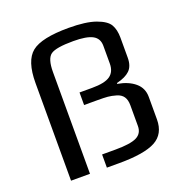

<svg xmlns="http://www.w3.org/2000/svg" viewBox="-120 -768 842 876"><g transform="rotate(-20 301.0 -329.5)"><path d="M542 -238V-129Q542 -58 488 -29Q434 0 312 0H252V-64H317Q390 -64 420 -79Q450 -94 450 -130V-231Q450 -257 439.5 -272.5Q429 -288 406.5 -294.5Q384 -301 366.5 -302.5Q349 -304 317 -304H252V-365H313Q375 -365 401 -383.5Q427 -402 427 -442V-528Q427 -564 398 -579.5Q369 -595 305 -595Q221 -595 195.5 -577Q170 -559 170 -494V0H78V-474Q78 -582 126 -620.5Q174 -659 305 -659Q389 -659 436.5 -642Q484 -625 498.5 -600Q513 -575 513 -536V-439Q513 -398 491.5 -377.5Q470 -357 427 -347V-343Q479 -334 510.5 -307.5Q542 -281 542 -238Z"/></g></svg>

Font: Play
Style: Regular
Weight: 400
Designer: Jonas Hecksher
Foundry: Jonas Hecksher, Playtypeª, e-types AS
Version: Version 1.002